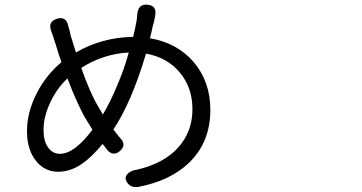

<svg xmlns="http://www.w3.org/2000/svg" viewBox="-20 -768 1540 816"><path d="M520.5 7.8Q506.8 -12.7 521.5 -28.3Q534.2 -43 562.5 -46.9Q675.8 -73.2 736.8 -140.6Q797.9 -208 797.9 -303.7Q797.9 -395.5 744.1 -460Q690.4 -524.4 600.6 -540Q538.1 -331.1 461.9 -217.8Q478.5 -195.3 492.2 -179.7Q518.6 -151.4 489.3 -126Q460.9 -102.5 436.5 -129.9Q426.8 -143.6 416 -156.2Q368.2 -98.6 326.2 -70.3Q278.3 -38.1 227.5 -38.1Q170.9 -38.1 134.8 -82Q94.7 -129.9 94.7 -210.9Q94.7 -290 135.7 -371.1Q175.8 -449.2 241.2 -503.9Q231.4 -529.3 216.8 -579.1Q213.9 -586.9 212.9 -590.8Q206.1 -613.3 198.2 -634.8Q181.6 -675.8 222.7 -688.5Q261.7 -700.2 270.5 -656.2Q272.5 -650.4 275.9 -637.2Q279.3 -624 280.3 -617.2Q288.1 -590.8 302.7 -544.9Q413.1 -609.4 545.9 -611.3Q554.7 -647.5 560.5 -679.7Q561.5 -688.5 563.5 -705.1Q565.4 -752 607.4 -748Q649.4 -744.1 638.7 -697.3Q635.7 -678.7 632.8 -669.9Q631.8 -665 628.9 -655.3Q622.1 -623 617.2 -605.5Q732.4 -585.9 802.7 -504.9Q874 -420.9 874 -300.8Q874 -162.1 781.2 -74.2Q701.2 1 567.4 26.4Q536.1 31.2 520.5 7.8ZM235.4 -114.3Q295.9 -114.3 373 -216.8Q366.2 -227.5 350.6 -252.9Q314.5 -309.6 266.6 -434.6Q220.7 -391.6 192.4 -330.1Q165 -270.5 165 -215.8Q165 -168.9 184.1 -141.6Q203.1 -114.3 235.4 -114.3ZM417 -281.2Q449.2 -335 476.6 -401.4Q507.8 -473.6 527.3 -544.9Q418.9 -539.1 325.2 -479.5Q364.3 -369.1 398.4 -313.5Q401.4 -308.6 407.7 -297.9Q414.1 -287.1 417 -281.2Z"/></svg>

Font: Bpmf GenSen Rounded R
Style: R
Weight: 400
Foundry: But Ko
Version: Version 1.320